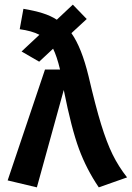

<svg xmlns="http://www.w3.org/2000/svg" viewBox="-20 -793 568 828"><path d="M528 -28 406 15Q353 -63 320.5 -151Q288 -239 255 -405L139 15L13 -15L174 -493H239Q225 -551 209 -583L149 -527L73 -571L150 -643Q117 -660 65 -667L81 -755Q129 -747 164 -736Q199 -725 225 -708L294 -773L354 -711L288 -650Q332 -588 362 -464Q392 -335 416 -257Q440 -179 465.5 -127Q491 -75 528 -28Z"/></svg>

Font: Fira Sans Medium
Style: Regular
Weight: 500
Designer: bBox Type GmbH & Carrois Corporate GbR & Edenspiekermann AG
Foundry: bBox Type GmbH & Carrois Corporate GbR & Edenspiekermann AG
Version: Version 4.301